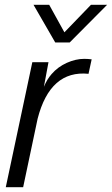

<svg xmlns="http://www.w3.org/2000/svg" viewBox="-20 -776 464 796"><path d="M329 -532Q344 -532 360 -530L347 -470Q188 -486 136 -284L76 0H4L114 -518H181L162 -416Q174 -446 194 -469Q220 -499 257 -515.5Q294 -532 329 -532ZM119 -756H184L247 -642L357 -756H424L269 -600H209Z"/></svg>

Font: Nacelle Light
Style: Italic
Weight: 300
Italic angle: -12°
Designer: Sora Sagano
Foundry: Sora Sagano
Version: Version 1.000;FEAKit 1.0